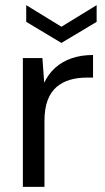

<svg xmlns="http://www.w3.org/2000/svg" viewBox="-20 -727 407 747"><path d="M69 0V-501H145L152 -405Q168 -439 194.5 -463Q221 -487 258 -500Q295 -513 342 -513V-425H315Q282 -425 252.5 -416.5Q223 -408 200.5 -389Q178 -370 165.5 -337.5Q153 -305 153 -256V0ZM219 -560 82 -642V-707L219 -623L356 -707V-642Z"/></svg>

Font: DM Sans 18pt
Style: Regular
Weight: 400
Designer: Colophon Foundry, Jonny Pinhorn
Foundry: Colophon Foundry
Version: Version 4.004;gftools[0.9.30]